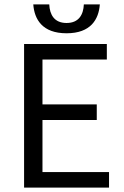

<svg xmlns="http://www.w3.org/2000/svg" viewBox="-20 -857 567 877"><path d="M90 0H478V-71H174V-309H422V-380H174V-585H468V-656H90ZM284 -705C395 -705 431 -769 436 -837H363C361 -790 340 -752 284 -752C228 -752 207 -790 205 -837H132C137 -769 173 -705 284 -705Z"/></svg>

Font: DAIFUKU Sans
Style: Regular
Weight: 400
Designer: Original font ‘Source Han Sans JP’ : Paul D. Hunt
Foundry: Daifuku
Version: Version 1.000